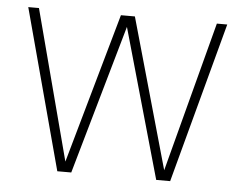

<svg xmlns="http://www.w3.org/2000/svg" viewBox="-44 -592 810 644"><g transform="rotate(5 361.0 -270.0)"><path d="M171 0 26 -540H62L199 -20H191L338 -540H385L532 -20H524L661 -540H696L551 0H504L358 -515H365L218 0Z"/></g></svg>

Font: Encode Sans Condensed Thin
Style: Regular
Weight: 100
Width: 3
Designer: Multiple Designers
Foundry: Impallari Type
Version: Version 3.002